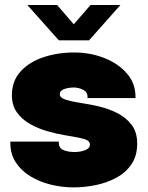

<svg xmlns="http://www.w3.org/2000/svg" viewBox="-20 -758 607 790"><path d="M282.5 13Q235.5 13 189.5 1.8Q143.5 -9.5 105.8 -32.2Q68 -55 45.2 -89.5Q22.5 -124 22.5 -170.5V-175.5H222V-170.5Q222 -149.5 240 -141Q258 -132.5 288.5 -132.5Q299.5 -132.5 314 -135.2Q328.5 -138 339.2 -144.8Q350 -151.5 350 -162.5Q350 -179 327.2 -185.8Q304.5 -192.5 248 -201.5Q214 -207 176 -217.8Q138 -228.5 104.5 -247.2Q71 -266 50 -295Q29 -324 29 -366.5Q29 -424.5 64.2 -463.5Q99.5 -502.5 157.8 -522.2Q216 -542 285 -542Q350.5 -542 408 -519.8Q465.5 -497.5 501.5 -456.5Q537.5 -415.5 537.5 -359.5V-354.5H340V-359.5Q340 -380 321.2 -389Q302.5 -398 283.5 -398Q273.5 -398 259.8 -395.8Q246 -393.5 236 -387.5Q226 -381.5 226 -370Q226 -355 254 -346.8Q282 -338.5 323.5 -332.5Q352 -328.5 389.5 -319.5Q427 -310.5 462.5 -292.8Q498 -275 521.2 -244.8Q544.5 -214.5 544.5 -167.5Q544.5 -117 521.2 -82.5Q498 -48 459.2 -27Q420.5 -6 374.5 3.5Q328.5 13 282.5 13ZM92.5 -737.5H215L283.5 -658L352.5 -737.5H475.5L346.5 -592H222Z"/></svg>

Font: Epilogue Black
Style: Regular
Weight: 900
Designer: Tyler Finck
Foundry: Etcetera Type Co
Version: Version 2.111; ttfautohint (v1.8.3)